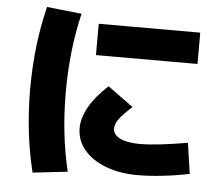

<svg xmlns="http://www.w3.org/2000/svg" viewBox="-54 -807 1046 907"><g transform="rotate(5 469.0 -353.5)"><path d="M335.9 -189.5Q335.9 -238.8 366 -291.5Q396 -344.2 455.1 -398.4L576.2 -310.5Q532.7 -271.5 515.4 -247.3Q498 -223.1 498 -202.1Q498 -172.9 532.2 -156.2Q566.4 -139.6 627 -139.6Q700.7 -139.6 851.6 -165L873 -19.5Q808.6 -6.3 745.1 0.7Q681.6 7.8 627 7.8Q543 7.8 476.8 -17.3Q410.6 -42.5 373.3 -87.4Q335.9 -132.3 335.9 -189.5ZM382.8 -688.5H864.3V-540H382.8ZM86.9 -353.5Q87.4 -460 98.4 -555.7Q109.4 -651.4 132.8 -746.1L297.9 -728.5Q255.9 -553.2 255.9 -353.5Q255.9 -154.8 297.9 20.5L132.8 39.1Q109.4 -56.2 98.4 -152.1Q87.4 -248 86.9 -353.5Z"/></g></svg>

Font: Pretendard JP Black
Style: Regular
Weight: 900
Designer: Base glyphs from Inter by Rasmus Andersson; Hangeul glyphs from Noto Sans CJK(Source Han Sans) by Jang Soo-young and Kan
Foundry: Kil Hyung-jin
Version: Version 1.309